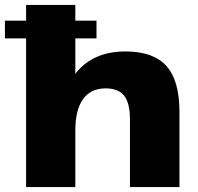

<svg xmlns="http://www.w3.org/2000/svg" viewBox="-44 -760 804 780"><path d="M484 -274Q484 -341 460.5 -371Q437 -401 385 -401Q325 -401 293.5 -357.5Q262 -314 262 -229L194 -140L195 -212Q195 -377 265 -464Q335 -551 466 -551Q579 -551 632 -492Q685 -433 685 -306V0H484ZM62 -740H262V-388V0H62ZM348 -676V-604H-24V-676Z"/></svg>

Font: Pathway Extreme 28pt ExtraBold
Style: Regular
Weight: 800
Designer: Eduardo Rodriguez Tunni
Foundry: Eduardo Rodriguez Tunni
Version: Version 1.001;gftools[0.9.26]